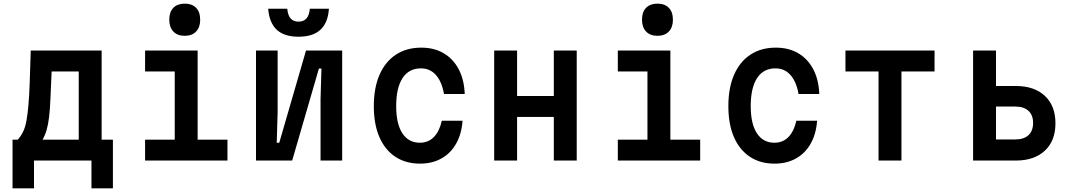

<svg xmlns="http://www.w3.org/2000/svg" viewBox="-20 -883 5890 1056"><path d="M49 153V-115H78Q95 -134 107 -158.5Q119 -183 125.5 -219Q132 -255 136.5 -306.5Q141 -358 143.5 -431Q146 -504 149 -605H539V-115H601V153H483V0H167V153ZM214 -115H413V-490H264Q260 -403 257.5 -342Q255 -281 250 -239.5Q245 -198 236.5 -168.5Q228 -139 214 -115Z M778 -605H1067V-115H1231V0H778V-115H941V-490H778ZM996 -686Q956 -686 933.5 -709.5Q911 -733 911 -775Q911 -817 933.5 -840Q956 -863 996 -863Q1036 -863 1058.5 -840Q1081 -817 1081 -774Q1081 -733 1058.5 -709.5Q1036 -686 996 -686Z M1388 0V-605H1507V-267L1502 -98H1516L1663 -605H1862V0H1743V-338L1748 -506H1734L1587 0ZM1560 -835Q1563 -799 1578.5 -781.5Q1594 -764 1622 -764Q1650 -764 1665.5 -781.5Q1681 -799 1684 -835H1789Q1784 -758 1742.5 -719.5Q1701 -681 1622 -681Q1543 -681 1502 -719.5Q1461 -758 1455 -835Z M2290 17Q2211 17 2154 -21Q2097 -59 2066.5 -129.5Q2036 -200 2036 -299Q2036 -400 2067.5 -472Q2099 -544 2157.5 -582.5Q2216 -621 2297 -621Q2368 -621 2420.5 -590Q2473 -559 2503 -502Q2533 -445 2536 -366H2422Q2410 -434 2377.5 -470.5Q2345 -507 2295 -507Q2229 -507 2194 -453.5Q2159 -400 2159 -299Q2159 -202 2193 -150Q2227 -98 2289 -98Q2336 -98 2366.5 -129.5Q2397 -161 2410 -219H2524Q2519 -147 2489 -93.5Q2459 -40 2408 -11.5Q2357 17 2290 17Z M2698 0V-605H2824V-355H3026V-605H3152V0H3026V-240H2824V0Z M3378 -605H3667V-115H3831V0H3378V-115H3541V-490H3378ZM3596 -686Q3556 -686 3533.5 -709.5Q3511 -733 3511 -775Q3511 -817 3533.5 -840Q3556 -863 3596 -863Q3636 -863 3658.5 -840Q3681 -817 3681 -774Q3681 -733 3658.5 -709.5Q3636 -686 3596 -686Z M4240 17Q4161 17 4104 -21Q4047 -59 4016.5 -129.5Q3986 -200 3986 -299Q3986 -400 4017.5 -472Q4049 -544 4107.5 -582.5Q4166 -621 4247 -621Q4318 -621 4370.5 -590Q4423 -559 4453 -502Q4483 -445 4486 -366H4372Q4360 -434 4327.5 -470.5Q4295 -507 4245 -507Q4179 -507 4144 -453.5Q4109 -400 4109 -299Q4109 -202 4143 -150Q4177 -98 4239 -98Q4286 -98 4316.5 -129.5Q4347 -161 4360 -219H4474Q4469 -147 4439 -93.5Q4409 -40 4358 -11.5Q4307 17 4240 17Z M4812 0V-490H4630V-605H5120V-490H4938V0Z M5332 0V-605H5458V-410H5567Q5669 -410 5727 -355.5Q5785 -301 5785 -205Q5785 -109 5727 -54.5Q5669 0 5567 0ZM5458 -116H5563Q5611 -116 5636.5 -139.5Q5662 -163 5662 -207Q5662 -250 5636.5 -273.5Q5611 -297 5563 -297H5458Z"/></svg>

Font: Martian Mono SemiCondensed Medium
Style: Regular
Weight: 500
Width: 4
Designer: Roman Shamin
Foundry: Evil Martians
Version: Version 1.000